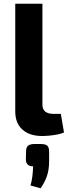

<svg xmlns="http://www.w3.org/2000/svg" viewBox="-20 -720 368 1032"><path d="M208 -700V-158Q208 -133 223 -120.5Q238 -108 267 -108H307L324 -8Q312 -2 290 2.5Q268 7 245 9Q222 11 206 11Q139 11 100.5 -23.5Q62 -58 62 -121V-700ZM197 54Q224 54 234 63Q244 72 244 95V146Q244 193 232 227Q220 261 198 292L144 277Q151 252 154 227.5Q157 203 158 174Q120 174 119 138L120 95Q120 72 131 63Q142 54 167 54Z"/></svg>

Font: Exo 2
Style: Bold
Weight: 700
Designer: Natanael Gama
Foundry: Natanael Gama
Version: Version 2.010